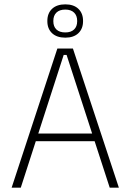

<svg xmlns="http://www.w3.org/2000/svg" viewBox="-20 -862 600 882"><path d="M33.5 0 243.5 -639H315L526 0H484L286 -609.5H272.5L75.5 0ZM133 -213.5V-248.5H426V-213.5ZM197.5 -764.5V-766Q197.5 -801 219.2 -821.5Q241 -842 280 -842Q318.5 -842 340 -821.5Q361.5 -801 361.5 -766V-764.5Q361.5 -730 340 -709.5Q318.5 -689 280 -689Q241 -689 219.2 -709.5Q197.5 -730 197.5 -764.5ZM225 -764.5Q225 -740 239.2 -726.5Q253.5 -713 280 -713Q306 -713 320.2 -726.5Q334.5 -740 334.5 -764.5V-766Q334.5 -790.5 320.2 -804.2Q306 -818 280 -818Q253.5 -818 239.2 -804.2Q225 -790.5 225 -766Z"/></svg>

Font: Anek Odia Medium ExtraLight
Style: Regular
Weight: 250
Version: Version 1.003